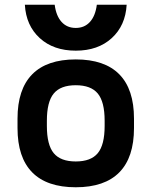

<svg xmlns="http://www.w3.org/2000/svg" viewBox="-20 -781 640 811"><path d="M300 10Q178 10 116 -53Q54 -116 54 -240V-280Q54 -404 116 -467Q178 -530 300 -530Q422 -530 484 -467Q546 -404 546 -280V-240Q546 -116 484 -53Q422 10 300 10ZM300 -99Q364 -99 393 -134Q422 -169 422 -249V-271Q422 -351 393 -386Q364 -421 300 -421Q236 -421 207 -386Q178 -351 178 -271V-249Q178 -169 207 -134Q236 -99 300 -99ZM300 -567Q206 -567 148 -620Q90 -673 85 -761H211Q217 -714 240 -688.5Q263 -663 300 -663Q337 -663 360 -688.5Q383 -714 389 -761H515Q510 -673 452 -620Q394 -567 300 -567Z"/></svg>

Font: M PLUS Code Latin Expanded SemiBold
Style: Regular
Weight: 600
Width: 7
Designer: Coji Morishita
Foundry: UNDERFOREST DESIGN
Version: Version 1.002; ttfautohint (v1.8.3)